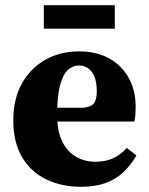

<svg xmlns="http://www.w3.org/2000/svg" viewBox="-20 -701 570 736"><path d="M290 15Q214 15 155 -14.5Q96 -44 63.5 -100.5Q31 -157 31 -239Q31 -322 64 -381Q97 -440 154 -472Q211 -504 283 -504Q351 -504 399.5 -476.5Q448 -449 474 -401.5Q500 -354 500 -292Q500 -275 499 -261.5Q498 -248 495 -235H110V-288H299Q330 -291 340.5 -305.5Q351 -320 351 -351Q351 -385 342 -407Q333 -429 317.5 -439.5Q302 -450 283 -450Q259 -450 240 -432.5Q221 -415 210 -373.5Q199 -332 199 -260Q199 -199 218.5 -159Q238 -119 271.5 -100Q305 -81 345 -81Q385 -81 414 -94.5Q443 -108 466 -134L503 -105Q481 -67 452 -40Q423 -13 383.5 1Q344 15 290 15ZM148 -591V-681H420V-591Z"/></svg>

Font: Source Serif 4 18pt
Style: Bold
Weight: 700
Designer: Frank Grießhammer
Foundry: Adobe Systems Incorporated
Version: Version 4.004;hotconv 1.0.116;makeotfexe 2.5.65601